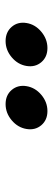

<svg xmlns="http://www.w3.org/2000/svg" viewBox="218 -1018 184 659"><g transform="rotate(-90 309.5 -688.0)"><path d="M474.6 -616.7Q443.8 -616.7 426 -637.7Q408.2 -658.7 413.1 -688.5Q418 -718.3 442.9 -739.3Q467.8 -760.3 498.5 -760.3Q529.3 -760.3 547.4 -739.3Q565.4 -718.3 560.5 -688.5Q555.7 -658.7 530.5 -637.7Q505.4 -616.7 474.6 -616.7ZM258.3 -616.7Q227.5 -616.7 209.7 -637.7Q191.9 -658.7 196.8 -688.5Q201.7 -718.3 226.6 -739.3Q251.5 -760.3 282.2 -760.3Q313 -760.3 330.8 -739.3Q348.6 -718.3 343.8 -688.5Q338.9 -658.7 314 -637.7Q289.1 -616.7 258.3 -616.7Z"/></g></svg>

Font: Inter 16pt
Style: Bold Italic
Weight: 700
Italic angle: -9.3988°
Version: Version 4.001;git-66647c0bb